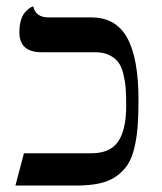

<svg xmlns="http://www.w3.org/2000/svg" viewBox="-20 -575 503 595"><path d="M371.1 -248Q371.1 -279.8 369.4 -301.8Q367.7 -323.7 362.1 -346.4Q356.4 -369.1 346.2 -382.6Q335.9 -396 318.1 -404.5Q300.3 -413.1 274.9 -413.1H108.9Q40 -413.1 40 -475.1Q40 -495.1 44.4 -510.5Q48.8 -525.9 55.2 -533.9Q61.5 -542 67.9 -547.1Q74.2 -552.2 78.6 -553.7L83 -555.2Q90.3 -521 130.9 -521H263.2Q339.4 -521 374.3 -457.5Q409.2 -394 409.2 -265.1Q409.2 -216.8 406.5 -182.4Q403.8 -147.9 396.2 -116.2Q388.7 -84.5 375.2 -64.2Q361.8 -43.9 340.6 -28.8Q319.3 -13.7 288.8 -6.8Q258.3 0 216.8 0H27.8L54.2 -100.1H264.2Q321.3 -100.1 346.2 -136.5Q371.1 -172.9 371.1 -248Z"/></svg>

Font: Linux Biolinum
Style: Regular
Weight: 400
Designer: Philipp H. Poll
Foundry: Philipp H. Poll
Version: Version 0.6.4